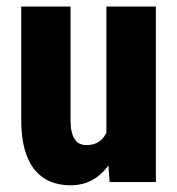

<svg xmlns="http://www.w3.org/2000/svg" viewBox="-20 -548 534 578"><path d="M300.3 -127.4V-528.3H449.2V0H310.1ZM315.9 -235.8 354.5 -236.8Q354.5 -183.6 344 -138.4Q333.5 -93.3 313 -60.1Q292.5 -26.9 262.2 -8.5Q231.9 9.8 191.9 9.8Q159.2 9.8 132.1 -1.2Q105 -12.2 85.2 -35.9Q65.4 -59.6 54.7 -96.9Q43.9 -134.3 43.9 -186.5V-528.3H192.4V-185.5Q192.4 -166 195.6 -152.1Q198.7 -138.2 204.8 -128.9Q210.9 -119.6 219.7 -115.5Q228.5 -111.3 239.7 -111.3Q269 -111.3 285.6 -127.7Q302.2 -144 309.1 -172.1Q315.9 -200.2 315.9 -235.8Z"/></svg>

Font: Roboto Condensed ExtraBold
Style: Regular
Weight: 800
Designer: Christian Robertson
Foundry: Google
Version: Version 3.008; 2023